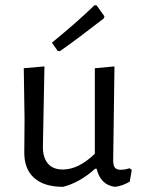

<svg xmlns="http://www.w3.org/2000/svg" viewBox="-20 -717 550 743"><path d="M346 -697 354 -696 384 -654 382 -646Q283 -569 212 -519L203 -520L181 -552Q278 -631 346 -697ZM224 6Q150 6 111.5 -29Q73 -64 74 -129L75 -256L72 -453L152 -460L146 -148Q146 -107 165.5 -84Q185 -61 223 -61Q284 -61 347 -122V-453L423 -460L418 -98Q418 -77 424.5 -68.5Q431 -60 447 -60Q463 -60 482 -66L490 -59L482 -14Q453 3 425 6Q369 -1 354 -64H348Q288 -10 224 6Z"/></svg>

Font: Alegreya Sans SC
Style: Regular
Weight: 400
Designer: Juan Pablo del Peral
Foundry: Huerta Tipografica
Version: Version 2.007